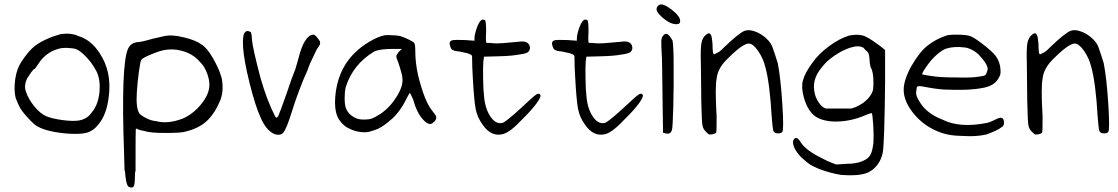

<svg xmlns="http://www.w3.org/2000/svg" viewBox="-20 -604 5054 868"><path d="M255.9 -450.2Q303.7 -456.1 335.9 -440.4Q391.6 -423.8 430.7 -363.3Q486.3 -279.3 471.7 -167Q461.9 -84 423.8 -40Q401.4 -11.7 372.1 -3.9Q342.8 3.9 285.2 0Q179.7 -8.8 137.7 -40Q121.1 -53.7 97.7 -80.6Q74.2 -107.4 67.4 -123Q63.5 -128.9 50.8 -161.1Q42 -197.3 48.8 -245.6Q55.7 -293.9 77.1 -325.2Q108.4 -373 137.7 -396.5Q184.6 -430.7 255.9 -450.2ZM326.2 -380.9Q316.4 -385.7 289.6 -387.2Q262.7 -388.7 246.1 -383.8Q186.5 -368.2 152.3 -313.5Q137.7 -292 135.7 -292Q131.8 -292 120.6 -276.4Q109.4 -260.7 101.6 -248Q87.9 -216.8 96.7 -191.4Q107.4 -157.2 135.3 -123Q163.1 -88.9 190.4 -78.1Q215.8 -67.4 263.7 -61Q311.5 -54.7 338.9 -59.6Q375 -67.4 392.6 -92.8Q430.7 -136.7 430.7 -211.9Q430.7 -259.8 410.2 -292Q395.5 -319.3 370.1 -346.2Q344.7 -373 326.2 -380.9Z M798.8 -375Q764.6 -383.8 730.5 -378.9Q706.1 -376 665 -358.9Q624 -341.8 619.1 -334Q614.3 -328.1 607.4 -275.9Q600.6 -223.6 598.6 -186.5Q593.8 -115.2 610.4 -90.8Q620.1 -80.1 643.1 -68.8Q666 -57.6 684.6 -56.6Q737.3 -42 804.7 -67.4Q850.6 -86.9 885.7 -128.4Q920.9 -169.9 925.8 -208Q929.7 -235.4 917 -270.5Q904.3 -305.7 881.8 -326.2Q850.6 -362.3 798.8 -375ZM590.8 171.9Q589.8 224.6 586.9 231.4Q583 251 561.5 240.2Q551.8 234.4 546.9 191.4Q545.9 182.6 544.9 168H543Q542 134.8 541 92.8Q526.4 -311.5 558.6 -382.8Q569.3 -408.2 597.7 -413.1Q616.2 -413.1 669.9 -428.7Q723.6 -441.4 731.4 -442.4Q761.7 -447.3 813.5 -434.6Q865.2 -421.9 890.6 -403.3Q916 -387.7 942.9 -340.8Q969.7 -293.9 980.5 -256.8Q986.3 -240.2 986.3 -205.1Q986.3 -179.7 976.6 -152.3Q951.2 -90.8 915 -57.1Q878.9 -23.4 817.4 -8.8Q799.8 -2.9 726.6 -2.9Q657.2 -2.9 632.8 -11.7Q626 -12.7 616.7 -15.1Q607.4 -17.6 602.5 -20Q597.7 -22.5 596.7 -22.5Q593.8 -23.4 593.8 -18.6Q592.8 -9.8 592.8 133.8V171.9Z M1087.9 -458Q1097.7 -469.7 1114.3 -458Q1119.1 -443.4 1119.1 -423.8Q1122.1 -386.7 1158.2 -250Q1186.5 -151.4 1222.7 -80.1Q1229.5 -64.5 1238.3 -80.1Q1245.1 -94.7 1275.4 -180.7Q1299.8 -253.9 1315.4 -292Q1318.4 -301.8 1325.7 -327.6Q1333 -353.5 1335.9 -364.3Q1346.7 -399.4 1357.4 -416Q1376 -447.3 1396.5 -447.3Q1403.3 -447.3 1412.6 -436Q1421.9 -424.8 1426.8 -416Q1427.7 -407.2 1426.3 -403.3Q1424.8 -399.4 1412.1 -380.9Q1397.5 -351.6 1380.9 -315.4Q1370.1 -283.2 1352.5 -246.1Q1321.3 -168.9 1301.8 -106.4Q1275.4 -20.5 1259.8 -2.9Q1246.1 9.8 1222.7 2.9Q1184.6 -11.7 1158.2 -72.3Q1133.8 -126 1108.4 -228Q1083 -330.1 1079.1 -388.7Q1075.2 -447.3 1087.9 -458Z M1722.7 -445.3Q1773.4 -445.3 1791 -440.4Q1801.8 -437.5 1826.7 -425.8Q1851.6 -414.1 1852.5 -409.2Q1857.4 -406.2 1857.4 -375Q1857.4 -320.3 1870.1 -263.7Q1899.4 -144.5 1934.6 -102.5Q1937.5 -98.6 1943.8 -90.3Q1950.2 -82 1951.2 -79.1Q1956.1 -61.5 1934.6 -46.9Q1918 -35.2 1892.6 -63.5Q1864.3 -93.8 1847.7 -154.3Q1835 -184.6 1832 -183.6Q1825.2 -172.9 1817.4 -157.2Q1785.2 -91.8 1741.2 -57.6Q1704.1 -24.4 1669.9 -14.6Q1645.5 -5.9 1628.9 -5.9Q1588.9 -5.9 1553.7 -25.4Q1540 -31.2 1524.9 -47.9Q1509.8 -64.5 1504.9 -79.1Q1491.2 -110.4 1495.6 -166.5Q1500 -222.7 1519.5 -269.5Q1541 -322.3 1583 -364.3Q1611.3 -392.6 1650.9 -416Q1690.4 -439.5 1722.7 -445.3ZM1783.2 -370.1 1796.9 -382.8H1753.9Q1694.3 -382.8 1669.9 -370.1Q1575.2 -312.5 1543 -210Q1538.1 -190.4 1538.1 -161.6Q1538.1 -132.8 1543 -117.2Q1553.7 -86.9 1585.9 -71.3Q1599.6 -63.5 1625 -63.5Q1649.4 -63.5 1663.1 -68.8Q1676.8 -74.2 1704.1 -91.8Q1747.1 -123 1775.9 -171.4Q1804.7 -219.7 1798.8 -252.9Q1798.8 -262.7 1789.1 -294.9Q1779.3 -327.1 1773.4 -339.8L1771.5 -349.6Q1771.5 -355.5 1783.2 -370.1Z M2152.3 -509.8Q2161.1 -519.5 2172.9 -512.7Q2177.7 -507.8 2177.7 -460Q2174.8 -410.2 2179.7 -410.2Q2197.3 -410.2 2212.9 -408.2Q2236.3 -406.2 2322.3 -415Q2348.6 -418.9 2359.4 -413.1Q2368.2 -409.2 2373 -400.4Q2380.9 -381.8 2367.2 -368.2Q2355.5 -361.3 2333 -358.4Q2293 -350.6 2234.4 -349.6L2168 -347.7L2165 -325.2Q2163.1 -300.8 2164.1 -248Q2165 -195.3 2168 -172.9Q2171.9 -116.2 2195.8 -79.1Q2219.7 -42 2250 -47.9Q2263.7 -49.8 2335 -115.2Q2387.7 -165 2402.3 -175.3Q2417 -185.5 2422.9 -174.8Q2427.7 -167 2405.3 -136.2Q2382.8 -105.5 2339.8 -63.5Q2288.1 -7.8 2254.9 2Q2201.2 16.6 2162.1 -40Q2137.7 -73.2 2130.4 -111.3Q2123 -149.4 2117.2 -257.8Q2114.3 -302.7 2114.3 -347.7Q2114.3 -352.5 2111.3 -355Q2108.4 -357.4 2098.6 -361.3Q2094.7 -362.3 2092.8 -363.3Q2052.7 -373 2043 -373Q2036.1 -373 2027.3 -377.9Q2021.5 -378.9 2017.1 -389.6Q2012.7 -400.4 2012.7 -408.2Q2012.7 -418.9 2024.9 -421.9Q2037.1 -424.8 2083 -422.9L2125 -419.9V-429.7Q2125 -446.3 2133.8 -472.7Q2142.6 -499 2152.3 -509.8Z M2615.2 -509.8Q2624 -519.5 2635.7 -512.7Q2640.6 -507.8 2640.6 -460Q2637.7 -410.2 2642.6 -410.2Q2660.2 -410.2 2675.8 -408.2Q2699.2 -406.2 2785.2 -415Q2811.5 -418.9 2822.3 -413.1Q2831.1 -409.2 2835.9 -400.4Q2843.8 -381.8 2830.1 -368.2Q2818.4 -361.3 2795.9 -358.4Q2755.9 -350.6 2697.3 -349.6L2630.9 -347.7L2627.9 -325.2Q2626 -300.8 2627 -248Q2627.9 -195.3 2630.9 -172.9Q2634.8 -116.2 2658.7 -79.1Q2682.6 -42 2712.9 -47.9Q2726.6 -49.8 2797.9 -115.2Q2850.6 -165 2865.2 -175.3Q2879.9 -185.5 2885.7 -174.8Q2890.6 -167 2868.2 -136.2Q2845.7 -105.5 2802.7 -63.5Q2751 -7.8 2717.8 2Q2664.1 16.6 2625 -40Q2600.6 -73.2 2593.3 -111.3Q2585.9 -149.4 2580.1 -257.8Q2577.1 -302.7 2577.1 -347.7Q2577.1 -352.5 2574.2 -355Q2571.3 -357.4 2561.5 -361.3Q2557.6 -362.3 2555.7 -363.3Q2515.6 -373 2505.9 -373Q2499 -373 2490.2 -377.9Q2484.4 -378.9 2480 -389.6Q2475.6 -400.4 2475.6 -408.2Q2475.6 -418.9 2487.8 -421.9Q2500 -424.8 2545.9 -422.9L2587.9 -419.9V-429.7Q2587.9 -446.3 2596.7 -472.7Q2605.5 -499 2615.2 -509.8Z M2960 -582Q2977.5 -590.8 3017.6 -559.6Q3057.6 -528.3 3054.7 -506.8Q3054.7 -495.1 3039.1 -494.6Q3023.4 -494.1 3003.9 -503.9Q2978.5 -519.5 2963.4 -535.6Q2948.2 -551.8 2948.2 -561.5Q2948.2 -574.2 2960 -582ZM2980.5 -445.3Q2985.4 -451.2 2992.2 -451.2Q3002.9 -451.2 3020.5 -420.9Q3025.4 -389.6 3025.4 -314.5Q3026.4 -224.6 3023.9 -126Q3021.5 -27.3 3017.6 -15.6Q3011.7 2.9 2992.2 0L2977.5 -3.9L2975.6 -133.8Q2975.6 -172.9 2974.1 -247.6Q2972.7 -322.3 2972.7 -337.9Q2968.8 -402.3 2969.7 -419.9Q2970.7 -437.5 2980.5 -445.3Z M3346.7 -464.8Q3366.2 -471.7 3392.6 -461.9Q3418.9 -453.1 3442.9 -431.6Q3466.8 -410.2 3473.6 -386.7Q3486.3 -350.6 3496.1 -318.4Q3508.8 -254.9 3516.6 -136.7Q3524.4 -18.6 3516.6 -7.8Q3509.8 2 3489.3 -2Q3478.5 -3.9 3475.6 -14.6Q3472.7 -25.4 3468.8 -75.2Q3460 -229.5 3439.5 -302.7Q3429.7 -341.8 3406.7 -374.5Q3383.8 -407.2 3365.2 -407.2Q3335.9 -407.2 3259.8 -329.1Q3223.6 -290 3219.7 -248Q3211.9 -210.9 3219.7 -77.1Q3219.7 -7.8 3217.8 -4.9Q3215.8 -1 3205.6 2Q3195.3 4.9 3187.5 3.9Q3182.6 3.9 3171.9 -7.8Q3159.2 -19.5 3155.8 -36.6Q3152.3 -53.7 3150.4 -146.5Q3150.4 -181.6 3149.4 -243.2Q3148.4 -304.7 3148.4 -318.4Q3146.5 -382.8 3150.9 -408.2Q3155.3 -433.6 3171.9 -447.3Q3182.6 -454.1 3185.1 -454.1Q3187.5 -454.1 3193.4 -447.3Q3198.2 -441.4 3201.2 -404.3Q3201.2 -358.4 3208 -358.4Q3211.9 -358.4 3219.7 -364.3Q3231.4 -367.2 3250 -386.7Q3319.3 -454.1 3346.7 -464.8Z M3819.3 -443.4Q3865.2 -452.1 3893.6 -438.5Q3915 -428.7 3960.9 -394.5L3981.4 -377.9V-235.4Q3978.5 43.9 3970.7 86.9Q3957 148.4 3906.2 174.8Q3868.2 193.4 3781.2 186.5Q3737.3 179.7 3683.6 160.2Q3651.4 146.5 3638.2 137.2Q3625 127.9 3600.6 105.5Q3558.6 59.6 3566.4 30.3Q3579.1 5.9 3598.6 37.1Q3623 76.2 3694.3 110.4Q3718.8 124 3739.3 131.8L3760.7 139.6L3805.7 136.7Q3860.4 136.7 3893.6 117.2Q3909.2 108.4 3917 91.8Q3924.8 75.2 3928.7 40Q3930.7 9.8 3927.7 -38.6Q3924.8 -86.9 3920.9 -92.8Q3917 -92.8 3896.5 -85Q3821.3 -51.8 3746.1 -54.7Q3678.7 -58.6 3649.4 -92.8Q3626 -119.1 3613.8 -164.6Q3601.6 -210 3609.4 -238.3Q3618.2 -273.4 3651.4 -318.4Q3679.7 -359.4 3727.1 -394.5Q3774.4 -429.7 3819.3 -443.4ZM3883.8 -387.7Q3862.3 -401.4 3821.3 -387.7Q3765.6 -368.2 3715.8 -323.2Q3678.7 -284.2 3667.5 -254.4Q3656.2 -224.6 3661.1 -193.4Q3665 -165 3680.7 -141.6Q3696.3 -118.2 3713.9 -113.3H3776.4H3829.1L3848.6 -120.1Q3905.3 -145.5 3923.8 -188.5Q3928.7 -198.2 3928.7 -230.5Q3928.7 -280.3 3916 -299.8Q3911.1 -319.3 3911.1 -335Q3909.2 -363.3 3901.4 -370.1Q3898.4 -372.1 3892.1 -378.4Q3885.7 -384.8 3883.8 -387.7Z M4255.9 -442.4Q4265.6 -447.3 4304.7 -447.3Q4350.6 -447.3 4368.7 -439.9Q4386.7 -432.6 4426.8 -401.4Q4465.8 -371.1 4480.5 -352.1Q4495.1 -333 4501 -306.6Q4503.9 -289.1 4503.4 -275.4Q4502.9 -261.7 4488.3 -241.2Q4469.7 -216.8 4432.6 -208.5Q4395.5 -200.2 4343.8 -198.2Q4286.1 -197.3 4248.5 -199.2Q4210.9 -201.2 4152.3 -212.9Q4126 -217.8 4124.5 -208.5Q4123 -199.2 4121.6 -185.1Q4120.1 -170.9 4138.7 -141.6Q4170.9 -89.8 4240.2 -63.5Q4319.3 -23.4 4444.3 -48.8Q4459 -52.7 4486.3 -66.4Q4513.7 -80.1 4518.1 -58.1Q4522.5 -36.1 4506.8 -28.3Q4492.2 -15.6 4439.5 3.9Q4392.6 14.6 4335.9 10.7Q4267.6 10.7 4219.7 -9.8Q4153.3 -37.1 4109.4 -91.8Q4065.4 -146.5 4065.4 -198.2Q4065.4 -241.2 4098.6 -302.7Q4136.7 -369.1 4173.3 -397.9Q4210 -426.8 4255.9 -442.4ZM4339.8 -389.6Q4293 -395.5 4255.9 -383.8Q4223.6 -370.1 4188.5 -330.1Q4146.5 -276.4 4149.4 -267.6Q4150.4 -267.6 4156.7 -266.1Q4163.1 -264.6 4171.9 -263.2Q4180.7 -261.7 4189.5 -260.7Q4224.6 -253.9 4302.7 -253.9Q4370.1 -252 4399.4 -256.8Q4424.8 -259.8 4431.2 -262.7Q4437.5 -265.6 4440.4 -275.4Q4445.3 -287.1 4445.3 -293.9Q4442.4 -318.4 4401.4 -360.4Q4370.1 -386.7 4339.8 -389.6Z M4820.3 -464.8Q4839.8 -471.7 4866.2 -461.9Q4892.6 -453.1 4916.5 -431.6Q4940.4 -410.2 4947.3 -386.7Q4960 -350.6 4969.7 -318.4Q4982.4 -254.9 4990.2 -136.7Q4998 -18.6 4990.2 -7.8Q4983.4 2 4962.9 -2Q4952.1 -3.9 4949.2 -14.6Q4946.3 -25.4 4942.4 -75.2Q4933.6 -229.5 4913.1 -302.7Q4903.3 -341.8 4880.4 -374.5Q4857.4 -407.2 4838.9 -407.2Q4809.6 -407.2 4733.4 -329.1Q4697.3 -290 4693.4 -248Q4685.5 -210.9 4693.4 -77.1Q4693.4 -7.8 4691.4 -4.9Q4689.5 -1 4679.2 2Q4668.9 4.9 4661.1 3.9Q4656.2 3.9 4645.5 -7.8Q4632.8 -19.5 4629.4 -36.6Q4626 -53.7 4624 -146.5Q4624 -181.6 4623 -243.2Q4622.1 -304.7 4622.1 -318.4Q4620.1 -382.8 4624.5 -408.2Q4628.9 -433.6 4645.5 -447.3Q4656.2 -454.1 4658.7 -454.1Q4661.1 -454.1 4667 -447.3Q4671.9 -441.4 4674.8 -404.3Q4674.8 -358.4 4681.6 -358.4Q4685.5 -358.4 4693.4 -364.3Q4705.1 -367.2 4723.6 -386.7Q4793 -454.1 4820.3 -464.8Z"/></svg>

Font: JasonHandwriting1
Style: Regular
Weight: 400
Version: Version 1.48.20